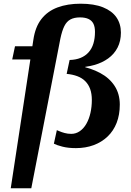

<svg xmlns="http://www.w3.org/2000/svg" viewBox="-20 -789 710 1037"><path d="M61 -539H215L200 -468H46ZM38 228 160 -573Q170 -643 203.5 -686Q237 -729 291 -749Q345 -769 415 -769Q488 -769 536.5 -749.5Q585 -730 609 -695Q633 -660 633 -613Q633 -567 615 -532Q597 -497 564.5 -473.5Q532 -450 489.5 -438Q447 -426 398 -425L444 -438L436 -412L404 -434Q470 -422 520.5 -395Q571 -368 599 -325Q627 -282 627 -224Q627 -169 610 -125.5Q593 -82 561 -51.5Q529 -21 485.5 -5Q442 11 390 11Q348 11 317 3Q286 -5 271 -13L287 -86Q290 -85 301.5 -80Q313 -75 329.5 -70.5Q346 -66 365 -66Q390 -66 411 -80.5Q432 -95 446.5 -120.5Q461 -146 468.5 -179Q476 -212 476 -249Q476 -283 467 -308Q458 -333 440.5 -350.5Q423 -368 397.5 -377.5Q372 -387 340 -390L356 -465Q390 -466 415.5 -476.5Q441 -487 458.5 -506.5Q476 -526 484.5 -554Q493 -582 493 -617Q493 -644 484.5 -661Q476 -678 458 -686.5Q440 -695 412 -695Q381 -695 360.5 -684Q340 -673 327.5 -648Q315 -623 306 -580L149 228Z"/></svg>

Font: Roboto Serif SemiBold
Style: Italic
Weight: 600
Italic angle: -10°
Version: Version 1.007